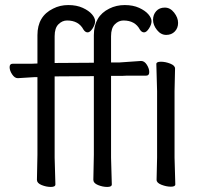

<svg xmlns="http://www.w3.org/2000/svg" viewBox="-20 -728 802 759"><path d="M599 -17 601 -105V-368L598 -475Q598 -484 616 -484Q634 -484 653 -476.5Q672 -469 672 -457L670 -368V-105L673 1Q673 10 655.5 10Q638 10 618.5 2.5Q599 -5 599 -17ZM631.5 -698Q653 -698 668.5 -678Q684 -658 684 -637.5Q684 -617 671 -603.5Q658 -590 637 -590Q616 -590 600.5 -609.5Q585 -629 585 -649.5Q585 -670 597.5 -684Q610 -698 631.5 -698ZM349 -17 351 -116V-427L196 -426V-105L199 1Q199 11 181 11Q163 11 144.5 3.5Q126 -4 126 -17L128 -116V-423H115L51 -419H50Q38 -419 28 -434Q18 -449 18 -462.5Q18 -476 30 -476H104L128 -477V-589Q128 -664 190 -694Q217 -708 250 -708Q283 -708 307 -697Q331 -686 343.5 -671.5Q356 -657 356 -644Q356 -631 346 -615.5Q336 -600 326.5 -600Q317 -600 310 -611Q291 -647 245 -647Q226 -647 211 -632Q196 -617 196 -585V-479L351 -480V-589Q351 -664 412 -694Q440 -708 473 -708Q506 -708 530 -697Q554 -686 566.5 -671.5Q579 -657 579 -644Q579 -631 569 -615.5Q559 -600 549.5 -600Q540 -600 533 -611Q514 -647 468 -647Q449 -647 434 -632Q419 -617 419 -585V-481H451L537 -487H538Q551 -487 560.5 -472Q570 -457 570 -443Q570 -429 558 -429H500Q475 -429 462 -428H419V-105L422 1Q422 11 404 11Q386 11 367.5 3.5Q349 -4 349 -17Z"/></svg>

Font: LXGW Bright GB
Style: Regular
Weight: 400
Designer: Christian Thalmann (Catharsis Fonts)
Foundry: LXGW / Christian Thalmann (Catharsis Fonts) / Fontworks Inc.
Version: Version 5.510